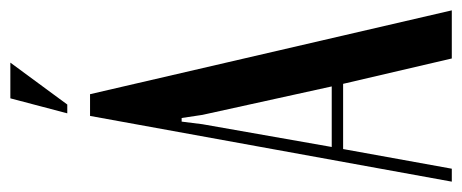

<svg xmlns="http://www.w3.org/2000/svg" viewBox="-284 -612 893 371"><g transform="rotate(-90 162.5 -426.5)"><path d="M124 -699H166L328 0H235L186 -210H60L22 0H-3ZM108 -482 64 -232H181L126 -482L120 -522H113ZM129 -743 158 -853H227L146 -743Z"/></g></svg>

Font: Moniqa SemBd Heading
Style: Regular
Weight: 600
Designer: Rajesh Rajput
Foundry: Rajesh Rajput
Version: Version 1.000